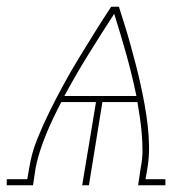

<svg xmlns="http://www.w3.org/2000/svg" viewBox="-60 -550 580 570"><path d="M-40 0V-18H21L27 -53Q34 -96 50.5 -137Q67 -178 87 -218.5Q107 -259 128.5 -298.5Q150 -338 173.5 -376.5Q197 -415 221 -453.5Q245 -492 270 -530H293Q302 -502 311 -473Q320 -444 328 -415Q336 -386 343.5 -357Q351 -328 357.5 -298.5Q364 -269 369.5 -238.5Q375 -208 378.5 -177.5Q382 -147 382.5 -115.5Q383 -84 378 -53L372 -18H431V0H350L358 -53Q363 -78 363 -102.5Q363 -127 361 -151.5Q359 -176 355.5 -199.5Q352 -223 348 -247H244L204 0H184L225 -247H122Q110 -224 98.5 -200Q87 -176 77 -151.5Q67 -127 59 -102.5Q51 -78 46 -53L38 0ZM345 -265Q332 -328 315 -388.5Q298 -449 279 -509Q240 -449 202.5 -388.5Q165 -328 131 -265Z"/></svg>

Font: Iosevka Curly Slab ThObl
Style: Regular
Weight: 100
Italic angle: -9°
Monospace: yes
Designer: Belleve Invis
Foundry: Belleve Invis
Version: Version 11.0.0; ttfautohint (v1.8.3)